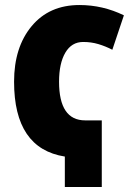

<svg xmlns="http://www.w3.org/2000/svg" viewBox="-20 -744 537 764"><path d="M36 -419Q36 -153 238 -121V0H385V-265H319Q215 -265 215 -419Q215 -492 240 -534.5Q265 -577 311 -577Q343 -577 371.5 -568.5Q400 -560 427 -546L473 -683Q389 -724 296 -724Q176 -724 106 -640Q36 -556 36 -419Z"/></svg>

Font: Noto Sans Display Condensed Black
Style: Regular
Weight: 900
Width: 3
Designer: Monotype Design team
Foundry: Monotype Imaging Inc.
Version: 1.000